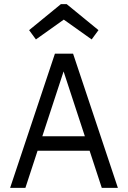

<svg xmlns="http://www.w3.org/2000/svg" viewBox="-20 -910 620 930"><path d="M29 0 246 -650H334L551 0H473L414 -180H162L103 0ZM185 -250H391L288 -564ZM154 -719 121 -764 275 -890H303L457 -764L424 -719L289 -815Z"/></svg>

Font: Sometype Mono
Style: Regular
Weight: 400
Monospace: yes
Designer: Ryoichi Tsunekawa
Foundry: Dharma Type
Version: Version 1.000; ttfautohint (v1.8.3)